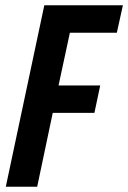

<svg xmlns="http://www.w3.org/2000/svg" viewBox="-20 -708 486 728"><path d="M2 0 148 -688H446L423 -584H245L202 -384H360L338 -280H180L121 0Z"/></svg>

Font: Saira Condensed SemiBold
Style: Italic
Weight: 600
Width: 3
Italic angle: -12°
Designer: Hector Gatti with collaboration of the Omnibus-Type team
Foundry: Omnibus-Type
Version: Version 1.101